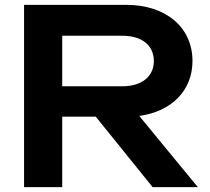

<svg xmlns="http://www.w3.org/2000/svg" viewBox="-20 -770 864 790"><path d="M608 0H794L553 -293C686 -311 772 -398 772 -519C772 -657 663 -750 500 -750H79V0H236V-290H374ZM236 -415V-623H483C563 -623 613 -584 613 -519C613 -455 563 -415 483 -415Z"/></svg>

Font: Bounded Med
Style: Regular
Weight: 500
Designer: Vlad Churkin
Version: Version 3.0